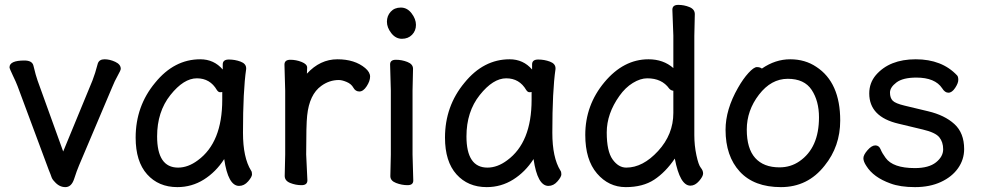

<svg xmlns="http://www.w3.org/2000/svg" viewBox="-20 -739 4020 787"><path d="M19 -463Q19 -491 80 -491Q112 -491 117 -470Q127 -428 134 -409L239 -118L359 -409Q370 -437 381 -479Q387 -496 408.5 -496Q430 -496 452.5 -485.5Q475 -475 475 -457Q475 -451 462.5 -429Q450 -407 440 -382L304 -61Q295 -40 284 -6Q273 28 248 28Q223 28 204 6Q194 -4 191 -13.5Q188 -23 180 -42L52 -386Q46 -402 32.5 -430Q19 -458 19 -463Z M989 -459V-456Q976 -367 976 -195Q976 -93 1009 -40Q1013 -35 1013 -24.5Q1013 -14 997 4.5Q981 23 960 23Q915 23 899 -87Q865 -34 815.5 -3Q766 28 707 28Q630 28 583 -24.5Q536 -77 536 -175Q536 -304 616 -400Q694 -496 801 -496Q857 -496 893 -454V-475Q893 -495 918 -495Q943 -495 966 -486.5Q989 -478 989 -459ZM624 -180Q624 -52 710 -52Q751 -52 791 -82Q891 -155 891 -330Q891 -346 891 -362Q889 -361 882 -361Q875 -361 869 -370Q841 -418 787 -418Q733 -418 678.5 -349.5Q624 -281 624 -180Z M1238 -437Q1292 -496 1363 -496Q1434 -496 1477 -460Q1497 -443 1497 -425Q1497 -407 1483 -385.5Q1469 -364 1453 -364Q1437 -364 1428.5 -379.5Q1420 -395 1401 -403Q1382 -411 1369 -411Q1330 -411 1297 -387Q1248 -352 1239 -265Q1235 -229 1235 -106L1240 0Q1240 20 1216 20Q1192 20 1169.5 11Q1147 2 1147 -18L1149 -106V-367L1146 -474Q1146 -494 1170 -494Q1194 -494 1216.5 -485Q1239 -476 1239 -462Q1239 -448 1238 -437Z M1685 -637Q1685 -613 1669 -596.5Q1653 -580 1627.5 -580Q1602 -580 1584 -603Q1566 -626 1566 -650Q1566 -674 1581.5 -691Q1597 -708 1623 -708Q1649 -708 1667 -684.5Q1685 -661 1685 -637ZM1580 -17 1582 -105V-368L1579 -475Q1579 -494 1603 -494Q1627 -494 1650 -485Q1673 -476 1673 -457L1671 -368V-105L1674 1Q1674 20 1650.5 20Q1627 20 1603.5 11Q1580 2 1580 -17Z M2257 -459V-456Q2244 -367 2244 -195Q2244 -93 2277 -40Q2281 -35 2281 -24.5Q2281 -14 2265 4.5Q2249 23 2228 23Q2183 23 2167 -87Q2133 -34 2083.5 -3Q2034 28 1975 28Q1898 28 1851 -24.5Q1804 -77 1804 -175Q1804 -304 1884 -400Q1962 -496 2069 -496Q2125 -496 2161 -454V-475Q2161 -495 2186 -495Q2211 -495 2234 -486.5Q2257 -478 2257 -459ZM1892 -180Q1892 -52 1978 -52Q2019 -52 2059 -82Q2159 -155 2159 -330Q2159 -346 2159 -362Q2157 -361 2150 -361Q2143 -361 2137 -370Q2109 -418 2055 -418Q2001 -418 1946.5 -349.5Q1892 -281 1892 -180Z M2638 -496Q2699 -496 2740 -460V-593L2736 -699Q2736 -719 2760 -719Q2784 -719 2806 -710Q2828 -701 2828 -681L2826 -592V-185Q2826 -143 2834.5 -103Q2843 -63 2852.5 -51.5Q2862 -40 2862 -28Q2862 -16 2845.5 3Q2829 22 2810 22Q2767 22 2746 -89Q2708 -33 2661.5 -2.5Q2615 28 2545 28Q2475 28 2427 -28Q2379 -84 2379 -186Q2379 -308 2457.5 -402Q2536 -496 2638 -496ZM2740 -367Q2730 -368 2723 -376Q2693 -418 2633 -418Q2605 -418 2574 -399Q2543 -380 2519 -346Q2467 -273 2467 -196Q2467 -119 2491 -85.5Q2515 -52 2547 -52Q2615 -52 2677.5 -120Q2740 -188 2740 -276Z M3103 -458Q3158 -496 3219 -496Q3280 -496 3326 -465Q3424 -401 3424 -245Q3424 -139 3360 -60Q3291 28 3181 28Q3071 28 3012.5 -35.5Q2954 -99 2954 -207Q2954 -290 3005 -379Q3026 -416 3048 -440Q3070 -464 3082.5 -464Q3095 -464 3103 -458ZM3175 -53Q3221 -53 3257 -78Q3337 -133 3337 -258Q3337 -325 3307 -370.5Q3277 -416 3209 -416Q3141 -416 3091 -351Q3041 -286 3041 -208Q3041 -130 3075.5 -91.5Q3110 -53 3175 -53Z M3663 -232Q3543 -260 3543 -356Q3543 -399 3570 -431Q3626 -496 3733.5 -496Q3841 -496 3903 -430Q3908 -425 3908 -411.5Q3908 -398 3895 -378.5Q3882 -359 3867.5 -359Q3853 -359 3842 -377Q3813 -421 3736 -421Q3681 -421 3654.5 -401Q3628 -381 3628 -359.5Q3628 -338 3639 -326.5Q3650 -315 3688 -306L3784 -283Q3852 -267 3892 -230.5Q3932 -194 3932 -128Q3932 -85 3907 -49.5Q3882 -14 3836.5 7Q3791 28 3730.5 28Q3670 28 3630 13Q3560 -12 3531 -59Q3519 -77 3519 -90.5Q3519 -104 3536 -123.5Q3553 -143 3568 -143Q3583 -143 3589.5 -127Q3596 -111 3610 -92Q3640 -50 3730 -50Q3787 -50 3816.5 -73.5Q3846 -97 3846 -127Q3846 -157 3830 -176.5Q3814 -196 3763 -208Z"/></svg>

Font: LXGW ZhenKai
Style: Regular
Weight: 400
Designer: LXGW / Fontworks Inc.
Foundry: LXGW / Fontworks Inc.
Version: Version 0.800;June 8, 2025